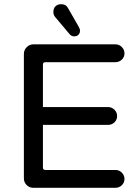

<svg xmlns="http://www.w3.org/2000/svg" viewBox="-20 -894 663 915"><path d="M311.5 -731.4 244.1 -811.5Q234.4 -821.3 234.4 -836.9Q234.4 -854.5 244.6 -864.3Q254.9 -874 271.5 -874Q294.9 -874 304.7 -854.5L354.5 -767.6Q361.3 -755.9 361.3 -748Q361.3 -736.3 354 -728.5Q346.7 -720.7 334 -720.7Q320.3 -720.7 311.5 -731.4ZM93.8 -43.9V-636.7Q93.8 -655.3 106.9 -668.9Q120.1 -682.6 138.7 -682.6H530.3Q547.9 -682.6 560.5 -669.9Q573.2 -657.2 573.2 -639.6Q573.2 -622.1 560.5 -609.9Q547.9 -597.7 530.3 -597.7H196.3Q184.6 -597.7 184.6 -585.9V-383.8H495.1Q512.7 -383.8 525.4 -371.1Q538.1 -358.4 538.1 -340.8Q538.1 -323.2 525.4 -311Q512.7 -298.8 495.1 -298.8H184.6V-95.7Q184.6 -84 196.3 -84H530.3Q547.9 -84 560.5 -71.3Q573.2 -58.6 573.2 -41Q573.2 -23.4 560.5 -11.2Q547.9 1 530.3 1H138.7Q120.1 1 106.9 -12.2Q93.8 -25.4 93.8 -43.9Z"/></svg>

Font: KTXP_ComRound
Style: Medium
Weight: 500
Version: Version 1.01;May 16, 2022;FontCreator 13.0.0.2683 64-bit